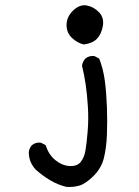

<svg xmlns="http://www.w3.org/2000/svg" viewBox="-20 -596 540 747"><path d="M238 131Q205 123 175.5 105.5Q146 88 119 64Q92 35 92 -4Q94 -20 104 -31Q118 -43 139 -41L158 -31Q169 6 196 27.5Q223 49 252 50Q281 51 294.5 33.5Q308 16 312.5 -10.5Q317 -37 321 -84.5Q325 -132 322 -180Q319 -228 313.5 -266Q308 -304 299 -341Q302 -357 312 -368Q326 -380 347 -378L366 -368Q382 -327 388 -281Q394 -235 396 -179.5Q398 -124 396 -72Q394 -20 384 19.5Q374 59 343.5 89Q313 119 289 126Q265 133 238 131ZM306 -423Q280 -429 259 -449.5Q238 -470 239 -501Q240 -532 265.5 -556Q291 -580 318.5 -574.5Q346 -569 366 -547.5Q386 -526 380 -494Q374 -462 356.5 -444.5Q339 -427 306 -423Z"/></svg>

Font: NaniFont Regular
Style: Regular
Weight: 400
Designer: Nanigashitei
Version: Version 1.036